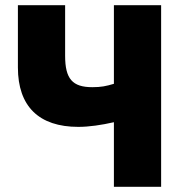

<svg xmlns="http://www.w3.org/2000/svg" viewBox="-20 -720 710 740"><path d="M419 0H601V-700H419V-397C389 -388 370 -384 336 -384C259 -384 231 -416 231 -505V-700H49V-460C49 -310 130 -231 282 -231C323 -231 371 -238 419 -249Z"/></svg>

Font: Fixel Display ExtraBold
Style: Regular
Weight: 800
Designer: AlfaBravo + MacPaw
Foundry: Kyrylo Tkachov, Marchela Mozhyna, Serhii Makarenko, Maria Weinstein, Zakhar Kryvoshyya
Version: Version 1.211